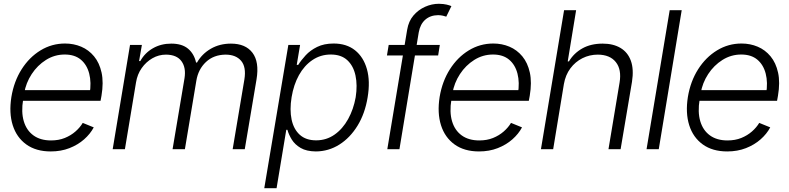

<svg xmlns="http://www.w3.org/2000/svg" viewBox="-20 -781 4129 1005"><path d="M245.6 11.7Q168.5 11.7 117.7 -24.9Q66.9 -61.5 46.6 -125.7Q26.4 -189.9 39.6 -273.4Q53.2 -355.5 93.3 -418.5Q133.3 -481.4 192.1 -517.3Q251 -553.2 320.3 -553.2Q365.7 -553.2 405 -536.6Q444.3 -520 472.4 -486.1Q500.5 -452.1 511.7 -400.9Q522.9 -349.6 511.2 -279.8L506.3 -253.4H80.1L89.4 -309.1H481.9L449.2 -290Q459 -349.1 447 -395.5Q435.1 -441.9 403.1 -468.8Q371.1 -495.6 318.8 -495.6Q265.6 -495.6 220.7 -467.3Q175.8 -439 145.8 -393.1Q115.7 -347.2 106.4 -292.5L101.1 -259.8Q90.3 -194.3 104.5 -146.5Q118.7 -98.6 155 -72.3Q191.4 -45.9 247.1 -45.9Q287.1 -45.9 319.1 -58.8Q351.1 -71.8 375 -92.8Q398.9 -113.8 413.1 -137.7L470.7 -114.3Q452.6 -80.1 420.2 -51.5Q387.7 -22.9 343.5 -5.6Q299.3 11.7 245.6 11.7Z M569.8 0 660.6 -545.9H722.7L708 -461.4H714.4Q737.8 -503.9 780.3 -528.3Q822.8 -552.7 876.5 -552.7Q932.6 -552.7 964.4 -526.1Q996.1 -499.5 1006.3 -453.6H1011.2Q1037.1 -499 1083.5 -525.9Q1129.9 -552.7 1189 -552.7Q1265.1 -552.7 1301.5 -504.9Q1337.9 -457 1322.8 -365.7L1261.2 0H1197.8L1259.3 -365.7Q1269.5 -430.2 1242.4 -462.4Q1215.3 -494.6 1161.6 -495.1Q1098.6 -494.6 1058.1 -456.5Q1017.6 -418.5 1007.8 -358.9L947.8 0H883.3L945.8 -371.6Q954.6 -426.8 929.9 -460.7Q905.3 -494.6 849.1 -495.1Q811 -495.1 777.8 -476.1Q744.6 -457 721.7 -424.6Q698.7 -392.1 691.9 -349.1L633.8 0Z M1363.3 204.1 1489.3 -545.9H1550.8L1533.2 -441.4H1541Q1556.2 -465.8 1580.1 -491.7Q1604 -517.6 1640.1 -535.4Q1676.3 -553.2 1726.6 -553.2Q1793.9 -553.2 1838.4 -517.8Q1882.8 -482.4 1900.6 -419.2Q1918.5 -356 1904.3 -271.5Q1890.6 -187 1851.6 -123.3Q1812.5 -59.6 1756.3 -24.2Q1700.2 11.2 1633.3 11.7Q1584 11.2 1553.7 -6.6Q1523.4 -24.4 1507.3 -50.5Q1491.2 -76.7 1484.4 -101.6H1478.5L1427.7 204.1ZM1634.8 -46.4Q1688.5 -46.4 1731.2 -76.4Q1773.9 -106.4 1802.2 -157.7Q1830.6 -209 1841.8 -272Q1851.6 -335 1840.8 -385.5Q1830.1 -436 1798.1 -465.8Q1766.1 -495.6 1711.4 -495.6Q1658.2 -495.6 1615.5 -466.8Q1572.8 -438 1544.9 -387.9Q1517.1 -337.9 1506.3 -272Q1495.6 -206.5 1506.3 -155.5Q1517.1 -104.5 1549.3 -75.4Q1581.5 -46.4 1634.8 -46.4Z M2282.2 -545.9 2273.4 -490.7H2005.4L2014.6 -545.9ZM2007.3 0 2111.3 -625.5Q2118.7 -669.9 2144 -699.7Q2169.4 -729.5 2204.8 -745.4Q2240.2 -761.2 2277.3 -761.2Q2302.7 -760.7 2318.4 -756.8Q2334 -752.9 2342.8 -749L2315.9 -693.8Q2308.6 -696.3 2298.8 -698.7Q2289.1 -701.2 2273.4 -701.7Q2232.4 -701.2 2206.1 -678Q2179.7 -654.8 2171.9 -611.8L2070.8 0Z M2487.3 11.7Q2410.2 11.7 2359.4 -24.9Q2308.6 -61.5 2288.3 -125.7Q2268.1 -189.9 2281.2 -273.4Q2294.9 -355.5 2335 -418.5Q2375 -481.4 2433.8 -517.3Q2492.7 -553.2 2562 -553.2Q2607.4 -553.2 2646.7 -536.6Q2686 -520 2714.1 -486.1Q2742.2 -452.1 2753.4 -400.9Q2764.6 -349.6 2752.9 -279.8L2748 -253.4H2321.8L2331.1 -309.1H2723.6L2690.9 -290Q2700.7 -349.1 2688.7 -395.5Q2676.8 -441.9 2644.8 -468.8Q2612.8 -495.6 2560.5 -495.6Q2507.3 -495.6 2462.4 -467.3Q2417.5 -439 2387.5 -393.1Q2357.4 -347.2 2348.1 -292.5L2342.8 -259.8Q2332 -194.3 2346.2 -146.5Q2360.4 -98.6 2396.7 -72.3Q2433.1 -45.9 2488.8 -45.9Q2528.8 -45.9 2560.8 -58.8Q2592.8 -71.8 2616.7 -92.8Q2640.6 -113.8 2654.8 -137.7L2712.4 -114.3Q2694.3 -80.1 2661.9 -51.5Q2629.4 -22.9 2585.2 -5.6Q2541 11.7 2487.3 11.7Z M2931.6 -340.8 2875.5 0H2811.5L2932.6 -727.5H2995.6L2951.7 -459.5H2958Q2983.4 -502.4 3028.1 -527.6Q3072.8 -552.7 3134.8 -552.7Q3189.9 -552.7 3228 -530Q3266.1 -507.3 3282.2 -462.9Q3298.3 -418.5 3288.1 -353L3228.5 0H3165L3223.1 -349.1Q3234.4 -417 3203.6 -455.8Q3172.9 -494.6 3109.4 -495.1Q3065.9 -495.1 3028.6 -476.3Q2991.2 -457.5 2965.6 -423.1Q2939.9 -388.7 2931.6 -340.8Z M3548.3 -727.5 3428.2 0H3364.3L3485.4 -727.5Z M3786.6 11.7Q3709.5 11.7 3658.7 -24.9Q3607.9 -61.5 3587.6 -125.7Q3567.4 -189.9 3580.6 -273.4Q3594.2 -355.5 3634.3 -418.5Q3674.3 -481.4 3733.2 -517.3Q3792 -553.2 3861.3 -553.2Q3906.7 -553.2 3946 -536.6Q3985.4 -520 4013.4 -486.1Q4041.5 -452.1 4052.7 -400.9Q4064 -349.6 4052.2 -279.8L4047.4 -253.4H3621.1L3630.4 -309.1H4022.9L3990.2 -290Q4000 -349.1 3988 -395.5Q3976.1 -441.9 3944.1 -468.8Q3912.1 -495.6 3859.9 -495.6Q3806.6 -495.6 3761.7 -467.3Q3716.8 -439 3686.8 -393.1Q3656.7 -347.2 3647.5 -292.5L3642.1 -259.8Q3631.3 -194.3 3645.5 -146.5Q3659.7 -98.6 3696 -72.3Q3732.4 -45.9 3788.1 -45.9Q3828.1 -45.9 3860.1 -58.8Q3892.1 -71.8 3916 -92.8Q3939.9 -113.8 3954.1 -137.7L4011.7 -114.3Q3993.7 -80.1 3961.2 -51.5Q3928.7 -22.9 3884.5 -5.6Q3840.3 11.7 3786.6 11.7Z"/></svg>

Font: Inter Tight Light
Style: Italic
Weight: 300
Italic angle: -9.39999°
Designer: Rasmus Andersson
Foundry: rsms
Version: Version 3.004